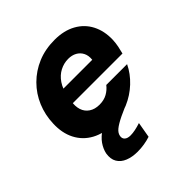

<svg xmlns="http://www.w3.org/2000/svg" viewBox="-192 -654 998 998"><g transform="rotate(-45 307.0 -155.5)"><path d="M269 12Q198 12 147.5 -15.5Q97 -43 71 -93.5Q45 -144 48 -212Q50 -273 73 -328Q96 -383 138 -425Q180 -467 236 -490.5Q292 -514 361 -514Q429 -514 478 -487Q527 -460 552 -411.5Q577 -363 575 -300Q574 -277 569.5 -254.5Q565 -232 560 -214H152L168 -302H426Q429 -331 418.5 -351.5Q408 -372 388 -383Q368 -394 341 -394Q309 -394 280 -379Q251 -364 230.5 -334Q210 -304 202 -258L197 -229Q191 -194 199.5 -167.5Q208 -141 231 -125.5Q254 -110 288 -110Q321 -110 345 -123.5Q369 -137 385 -158H538Q515 -110 474 -71.5Q433 -33 380.5 -10.5Q328 12 269 12ZM255 203Q216 203 186 191Q156 179 141.5 154.5Q127 130 133 93Q139 65 157 39Q175 13 212 -11.5Q249 -36 312 -61L359 -80L379 -11L326 13Q287 32 269 47Q251 62 248 80Q245 97 256 107Q267 117 289 117Q305 117 324.5 113Q344 109 365 102L350 188Q329 195 304.5 199Q280 203 255 203Z"/></g></svg>

Font: DM Sans 16pt Black
Style: Italic
Weight: 900
Italic angle: -10°
Version: Version 4.004;gftools[0.9.30]